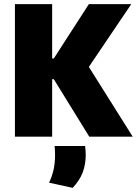

<svg xmlns="http://www.w3.org/2000/svg" viewBox="-20 -659 660 926"><path d="M410.5 0 239.5 -277H212V-377H239.5L408.5 -639H613L395.5 -317V-357L620 0ZM52 0V-639H231.5V0ZM390.5 45Q391.5 54 392.5 65Q393.5 76 393.5 87Q393.5 134 378.8 172.8Q364 211.5 330.5 247L216.5 222Q230.5 193.5 238 161.2Q245.5 129 245.5 88.5Q245.5 77.5 245 67.2Q244.5 57 243.5 45Z"/></svg>

Font: Anek Latin Medium ExtraBold
Style: Regular
Weight: 800
Version: Version 1.003